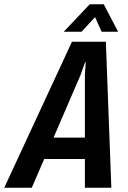

<svg xmlns="http://www.w3.org/2000/svg" viewBox="-74 -887 604 907"><path d="M327 0V-136H135L76 0H-54L266 -690H426L452 0ZM327 -237V-534L331 -593H328L307 -534L179 -237ZM350 -867H416L484 -737H406L375 -806L311 -737H227Z"/></svg>

Font: Decalotype SemiBold Italic
Style: Regular
Weight: 600
Italic angle: -12°
Designer: Alfredo Marco Pradil
Foundry: Alfredo Marco Pradil
Version: Version 1.0